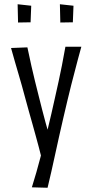

<svg xmlns="http://www.w3.org/2000/svg" viewBox="-20 -736 439 904"><path d="M204 148 130 146Q141 111 151 76Q161 41 170 6.5Q179 -28 188 -62.5Q197 -97 205.5 -131.5Q214 -166 222 -201Q230 -236 238 -272Q248 -317 256 -353Q264 -389 271.5 -427.5Q279 -466 288 -516H363Q354 -484 346.5 -455.5Q339 -427 331.5 -398Q324 -369 315.5 -336.5Q307 -304 298 -265Q288 -223 278 -180Q268 -137 258.5 -94.5Q249 -52 240 -10.5Q231 31 222 71Q213 111 204 148ZM176 9Q170 -16 163 -42Q156 -68 148.5 -95.5Q141 -123 133 -151.5Q125 -180 116.5 -210Q108 -240 100 -270Q91 -304 83 -332.5Q75 -361 67 -388Q59 -415 50.5 -444.5Q42 -474 32 -510L109 -513Q120 -462 128 -425Q136 -388 144.5 -355Q153 -322 163 -281Q171 -250 178.5 -219.5Q186 -189 194.5 -159Q203 -129 211.5 -99Q220 -69 229 -38ZM323 -631 264 -630 262 -716 326 -709ZM124 -631 65 -630 63 -716 127 -709Z"/></svg>

Font: Truculenta
Style: Regular
Weight: 400
Designer: Ivan Castro, Eva Sanz & Omnibus-Type Team
Foundry: Omnibus-Type
Version: Version 1.002